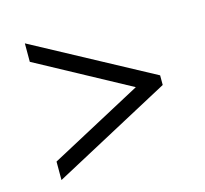

<svg xmlns="http://www.w3.org/2000/svg" viewBox="-79 -694 717 673"><g transform="rotate(-15 279.5 -358.0)"><path d="M65 -110V-177L401 -357L65 -539V-606L494 -375V-340Z"/></g></svg>

Font: Noto Serif Georgian
Style: Regular
Weight: 400
Designer: Monotype Design Team, Akaki Razmadze
Foundry: Google LLC
Version: Version 2.002